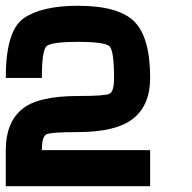

<svg xmlns="http://www.w3.org/2000/svg" viewBox="-20 -895 665 665"><path d="M500 -250H0V-375Q0 -468.8 54.7 -515.6Q109.4 -562.5 250 -562.5Q343.8 -562.5 359.4 -570.3Q375 -578.1 375 -625Q375 -718.8 359.4 -734.4Q343.8 -750 250 -750Q156.2 -750 140.6 -734.4Q125 -718.8 125 -625H0Q0 -789.1 62.5 -832Q125 -875 250 -875Q390.6 -875 445.3 -820.3Q500 -765.6 500 -625Q500 -531.2 441.4 -484.4Q382.8 -437.5 250 -437.5Q156.2 -437.5 140.6 -429.7Q125 -421.9 125 -375H500Z"/></svg>

Font: CraftyPE
Style: Regular
Weight: 400
Designer: Erek Butcher
Foundry: Haunted Coop
Version: Version 0.018;April 4, 2024;FontCreator 15.0.0.2962 64-bit